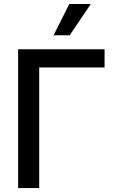

<svg xmlns="http://www.w3.org/2000/svg" viewBox="-20 -958 590 978"><path d="M512.7 -614.3H179.7V0H72.3V-707H512.7ZM333 -937.5H442.4L335 -778.3H252.9Z"/></svg>

Font: Pretendard Medium
Style: Regular
Weight: 500
Designer: Base glyphs from Inter by Rasmus Andersson; Hangeul glyphs from Noto Sans CJK(Source Han Sans) by Jang Soo-young and Kan
Foundry: Kil Hyung-jin
Version: Version 1.309